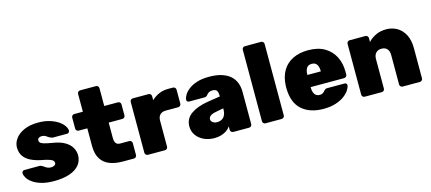

<svg xmlns="http://www.w3.org/2000/svg" viewBox="-54 -1204 3832 1708"><g transform="rotate(-15 1862.0 -350.0)"><path d="M281 10Q213 10 165 -4.5Q117 -19 86.5 -41Q56 -63 42 -86.5Q28 -110 27 -128Q26 -139 33.5 -146.5Q41 -154 50 -154H195Q196 -154 198 -153.5Q200 -153 202 -151Q215 -147 226.5 -138Q238 -129 252.5 -122Q267 -115 287 -115Q304 -115 317.5 -122.5Q331 -130 331 -144Q331 -156 323.5 -165Q316 -174 292 -182.5Q268 -191 215 -201Q166 -211 125.5 -230.5Q85 -250 61.5 -283Q38 -316 38 -364Q38 -405 65 -443Q92 -481 145.5 -505.5Q199 -530 277 -530Q336 -530 381.5 -516Q427 -502 458.5 -481Q490 -460 506.5 -436Q523 -412 524 -393Q525 -382 518 -374.5Q511 -367 502 -367H371Q368 -367 364.5 -367.5Q361 -368 359 -370Q345 -373 333.5 -381.5Q322 -390 309 -397.5Q296 -405 276 -405Q259 -405 248.5 -397Q238 -389 238 -376Q238 -365 245 -356Q252 -347 277 -339Q302 -331 356 -322Q426 -311 468 -285.5Q510 -260 528 -226Q546 -192 546 -158Q546 -107 515.5 -69Q485 -31 425.5 -10.5Q366 10 281 10Z M915 0Q847 0 795.5 -20Q744 -40 715.5 -85.5Q687 -131 687 -206V-367H608Q597 -367 589.5 -374.5Q582 -382 582 -393V-494Q582 -505 589.5 -512.5Q597 -520 608 -520H687V-684Q687 -695 694.5 -702.5Q702 -710 713 -710H858Q869 -710 876.5 -702.5Q884 -695 884 -684V-520H1010Q1021 -520 1028.5 -512.5Q1036 -505 1036 -494V-393Q1036 -382 1028.5 -374.5Q1021 -367 1010 -367H884V-223Q884 -194 896 -177.5Q908 -161 934 -161H1018Q1029 -161 1036.5 -153.5Q1044 -146 1044 -135V-26Q1044 -15 1036.5 -7.5Q1029 0 1018 0Z M1147 0Q1136 0 1128.5 -7.5Q1121 -15 1121 -26V-494Q1121 -505 1128.5 -512.5Q1136 -520 1147 -520H1292Q1303 -520 1310.5 -512.5Q1318 -505 1318 -494V-457Q1348 -486 1386.5 -503Q1425 -520 1471 -520H1516Q1527 -520 1535 -512.5Q1543 -505 1543 -494V-365Q1543 -354 1535 -346.5Q1527 -339 1516 -339H1404Q1368 -339 1349 -320Q1330 -301 1330 -265V-26Q1330 -15 1322.5 -7.5Q1315 0 1304 0Z M1759 10Q1704 10 1660.5 -11Q1617 -32 1592.5 -67.5Q1568 -103 1568 -147Q1568 -219 1626.5 -260.5Q1685 -302 1783 -318L1899 -336V-343Q1899 -374 1889 -389.5Q1879 -405 1849 -405Q1828 -405 1815 -397Q1802 -389 1791 -374Q1781 -363 1765 -363H1624Q1614 -363 1607.5 -369Q1601 -375 1602 -385Q1603 -403 1617 -427.5Q1631 -452 1660.5 -475.5Q1690 -499 1737 -514.5Q1784 -530 1850 -530Q1917 -530 1965 -515Q2013 -500 2044 -473Q2075 -446 2090 -407.5Q2105 -369 2105 -322V-26Q2105 -15 2097.5 -7.5Q2090 0 2079 0H1934Q1923 0 1915 -7.5Q1907 -15 1907 -26V-58Q1894 -38 1872.5 -23Q1851 -8 1822.5 1Q1794 10 1759 10ZM1817 -121Q1842 -121 1861 -131.5Q1880 -142 1890.5 -164Q1901 -186 1901 -219V-226L1829 -212Q1792 -205 1777 -192Q1762 -179 1762 -162Q1762 -150 1769 -141Q1776 -132 1788.5 -126.5Q1801 -121 1817 -121Z M2230 0Q2219 0 2211.5 -7.5Q2204 -15 2204 -26V-684Q2204 -695 2211.5 -702.5Q2219 -710 2230 -710H2379Q2389 -710 2397 -702.5Q2405 -695 2405 -684V-26Q2405 -15 2397 -7.5Q2389 0 2379 0Z M2764 10Q2639 10 2565.5 -54.5Q2492 -119 2490 -252Q2490 -256 2490 -262.5Q2490 -269 2490 -272Q2493 -355 2526.5 -412.5Q2560 -470 2620.5 -500Q2681 -530 2763 -530Q2855 -530 2915.5 -493.5Q2976 -457 3006 -396.5Q3036 -336 3036 -261V-233Q3036 -223 3028 -215Q3020 -207 3009 -207H2701Q2701 -207 2701 -205Q2701 -203 2701 -201Q2701 -177 2707.5 -158.5Q2714 -140 2728 -129.5Q2742 -119 2762 -119Q2775 -119 2784 -123Q2793 -127 2800 -133.5Q2807 -140 2812 -146Q2821 -155 2826.5 -157.5Q2832 -160 2844 -160H3001Q3010 -160 3016.5 -154Q3023 -148 3022 -139Q3021 -121 3005 -95.5Q2989 -70 2957.5 -46Q2926 -22 2877 -6Q2828 10 2764 10ZM2701 -319H2825V-321Q2825 -348 2818 -367Q2811 -386 2797 -395.5Q2783 -405 2763 -405Q2743 -405 2729 -395.5Q2715 -386 2708 -367Q2701 -348 2701 -321Z M3144 0Q3133 0 3125.5 -7.5Q3118 -15 3118 -26V-494Q3118 -505 3125.5 -512.5Q3133 -520 3144 -520H3289Q3300 -520 3307.5 -512.5Q3315 -505 3315 -494V-458Q3341 -488 3384 -509Q3427 -530 3482 -530Q3536 -530 3580 -505Q3624 -480 3651 -430Q3678 -380 3678 -304V-26Q3678 -15 3670 -7.5Q3662 0 3651 0H3493Q3482 0 3474.5 -7.5Q3467 -15 3467 -26V-297Q3467 -334 3449 -354Q3431 -374 3398 -374Q3365 -374 3346 -354Q3327 -334 3327 -297V-26Q3327 -15 3319.5 -7.5Q3312 0 3301 0Z"/></g></svg>

Font: Rubik ExtraBold
Style: Regular
Weight: 800
Designer: Hubert and Fischer
Foundry: Hubert and Fischer
Version: Version 2.300;gftools[0.9.30]